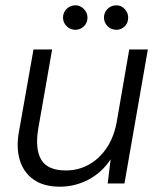

<svg xmlns="http://www.w3.org/2000/svg" viewBox="-20 -690 604 722"><path d="M205 12Q144 12 106 -15Q68 -42 54 -89.5Q40 -137 52 -199L106 -504H176L124 -207Q111 -130 135 -89.5Q159 -49 228 -49Q272 -49 310.5 -69Q349 -89 377.5 -128.5Q406 -168 418 -226L466 -504H536L448 0H385L396 -91Q364 -42 313.5 -15Q263 12 205 12ZM263 -578Q244 -578 230.5 -591.5Q217 -605 217 -624Q217 -643 230.5 -656.5Q244 -670 264 -670Q282 -670 295.5 -656Q309 -642 309 -624Q309 -604 295.5 -591Q282 -578 263 -578ZM418 -578Q398 -578 384.5 -591.5Q371 -605 371 -624Q371 -643 384.5 -656.5Q398 -670 418 -670Q436 -670 449 -656Q462 -642 462 -624Q462 -604 449 -591Q436 -578 418 -578Z"/></svg>

Font: DM Sans Light
Style: Italic
Weight: 300
Italic angle: -10°
Designer: Colophon Foundry, Jonny Pinhorn
Foundry: Colophon Foundry
Version: Version 4.004;gftools[0.9.30]